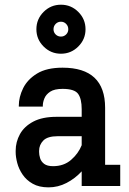

<svg xmlns="http://www.w3.org/2000/svg" viewBox="-20 -806 557 832"><path d="M244.1 -573.2Q200.2 -573.2 168.9 -604.5Q137.7 -635.7 137.7 -679.2Q137.7 -723.1 168.9 -754.4Q200.2 -785.6 244.1 -785.6Q288.1 -785.6 319.3 -754.4Q350.6 -723.1 350.6 -679.2Q350.6 -635.7 319.3 -604.5Q288.1 -573.2 244.1 -573.2ZM244.1 -647.5Q257.3 -647.5 266.6 -656.7Q275.9 -666 275.9 -679.2Q275.9 -692.9 266.6 -702.4Q257.3 -711.9 244.1 -711.9Q230.5 -711.9 221.2 -702.4Q211.9 -692.9 211.9 -679.2Q211.9 -666 221.2 -656.7Q230.5 -647.5 244.1 -647.5ZM190.4 5.9Q149.4 5.9 121.8 -9.8Q94.2 -25.4 77.9 -49.6Q61.5 -73.7 54.7 -99.9Q47.9 -126 47.9 -146.5V-152.8Q47.9 -190.9 66.4 -224.6Q85 -258.3 124.3 -279.1Q163.6 -299.8 225.1 -299.8H334V-333Q334 -377.9 318.4 -399.4Q302.7 -420.9 251 -420.9Q215.8 -420.9 197.5 -408.7Q179.2 -396.5 172.4 -379.6Q165.5 -362.8 165.5 -347.7V-344.2H61.5V-347.7Q61.5 -385.7 80.3 -423.8Q99.1 -461.9 140.6 -487.3Q182.1 -512.7 251 -512.7Q435.5 -512.7 435.5 -338.9V-91.8H501V0H334V-63.5Q305.2 -32.2 268.3 -13.2Q231.4 5.9 190.4 5.9ZM230.5 -215.8Q186 -215.8 167.7 -197Q149.4 -178.2 149.4 -152.3V-147.5Q149.4 -134.8 153.8 -120.4Q158.2 -106 171.4 -95.9Q184.6 -85.9 210 -85.9Q256.3 -85.9 287.8 -113Q319.3 -140.1 334 -176.8V-215.8Z"/></svg>

Font: Kay Pho Du
Style: Bold
Weight: 700
Designer: Victor Gaultney, Khu Oo Reh
Foundry: SIL International
Version: Version 3.000